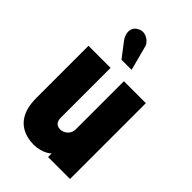

<svg xmlns="http://www.w3.org/2000/svg" viewBox="-221 -808 897 897"><g transform="rotate(45 227.0 -360.0)"><path d="M228 -681Q225 -697 212 -709.5Q199 -722 181.5 -726Q164 -730 146 -720Q129 -711 124 -695.5Q119 -680 123.5 -664Q128 -648 137 -636L192 -564H259ZM271 -24V0H416V-501H271V-183Q271 -172 267 -162.5Q263 -153 255.5 -146Q248 -139 238.5 -135Q229 -131 219 -131Q208 -131 200 -135.5Q192 -140 187.5 -149Q183 -158 183 -173V-501H37V-158Q37 -119 45 -91Q53 -63 67.5 -44Q82 -25 100.5 -14Q119 -3 140 2Q161 7 182 7Q201 7 219 2.5Q237 -2 251 -9.5Q265 -17 271 -24Z"/></g></svg>

Font: Advent Pro ExtraBold
Style: Regular
Weight: 800
Designer: VivaRado, Andreas Kalpakidis
Foundry: VivaRado, Andreas Kalpakidis
Version: Version 3.000